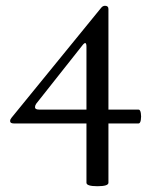

<svg xmlns="http://www.w3.org/2000/svg" viewBox="-20 -453 515 664"><path d="M317 191Q279 191 279 179V-26H29Q15 -26 15 -34Q15 -39 17 -41.5Q19 -44 20 -46L329 -425Q335 -433 343 -433Q355 -433 355 -422V-74H459Q465 -74 467 -62Q469 -50 467 -38Q465 -26 459 -26H355V179Q355 191 317 191ZM116 -74H279V-291Q279 -315 264 -295L105 -94Q101 -88 101 -82Q101 -74 116 -74Z"/></svg>

Font: Junicode
Style: Regular
Weight: 400
Designer: Peter S. Baker
Version: Version 2.100; ttfautohint (v1.8.4)